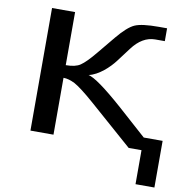

<svg xmlns="http://www.w3.org/2000/svg" viewBox="-89 -735 972 1001"><g transform="rotate(10 397.0 -234.5)"><path d="M794 180V-67H694L543 -202C447 -287 384 -332 354 -338C407 -349 461 -401 488 -437L543 -510C578 -557 619 -581 664 -581H715V-649H671C612 -649 570 -644 545 -633C520 -622 490 -595 456 -554L380 -462C348 -423 323 -398 305 -386C288 -374 262 -368 228 -368V-649H106V0H228V-301C247 -301 267 -295 289 -284C311 -272 347 -245 396 -202L626 0H694V180Z"/></g></svg>

Font: Gamestation Extended
Style: Regular
Weight: 400
Width: 7
Designer: Jonas Hecksher
Foundry: Jonas Hecksher, Playtypeª, e-types AS
Version: Version 1.003